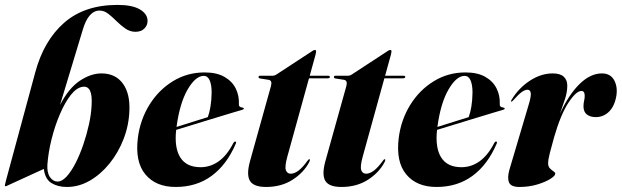

<svg xmlns="http://www.w3.org/2000/svg" viewBox="-21 -752 2532 782"><path d="M316 -630.5 223.5 -324.5Q259 -393 304 -423Q349 -453 392 -453Q449 -453 479 -412.2Q509 -371.5 506 -301.5Q504 -242 482.5 -186.2Q461 -130.5 425.2 -86.2Q389.5 -42 344.8 -16.2Q300 9.5 251.5 9.5Q214.5 9.5 188.5 -6.5Q162.5 -22.5 157.5 -64L11 3Q5 6.5 1 6.5Q-2 6.5 -1 1.5Q0 -3.5 3.5 -17.5L122.5 -457Q157.5 -587 240.5 -659.5Q323.5 -732 458 -732Q518 -732 549 -713.5Q580 -695 580 -667Q580 -648.5 566.8 -635.5Q553.5 -622.5 530.5 -622.5Q508.5 -622.5 489.5 -635.8Q470.5 -649 453.5 -666Q436.5 -683 419.8 -696Q403 -709 385 -709Q339 -709 316 -630.5ZM316 -398.5Q291 -395.5 267 -364.8Q243 -334 222.8 -286.5Q202.5 -239 189 -185Q175.5 -131 172 -81Q170 -48 182.8 -30.2Q195.5 -12.5 213.5 -12.5Q231.5 -12.5 250.5 -33.2Q269.5 -54 287 -88.2Q304.5 -122.5 318.5 -163.8Q332.5 -205 341.5 -246.2Q350.5 -287.5 352 -322Q357.5 -404.5 316 -398.5Z M939 -166Q902.5 -81 841 -35.8Q779.5 9.5 694.5 9.5Q613.5 9.5 571 -41.8Q528.5 -93 540.5 -190.5Q550 -264.5 587.5 -325Q625 -385.5 683.2 -421.2Q741.5 -457 812.5 -457Q861.5 -457 893 -439Q924.5 -421 939 -391.8Q953.5 -362.5 952 -329Q950.5 -315.5 966 -314Q972 -313 972 -310Q972.5 -307 966.5 -305Q958 -302.5 928.5 -293.8Q899 -285 858.2 -272.5Q817.5 -260 774.8 -247Q732 -234 696.5 -223Q688.5 -150 713.5 -110.5Q738.5 -71 796 -71Q836 -71 870 -95.2Q904 -119.5 930 -170.5Q934 -176.5 937.5 -175.5Q943 -174.5 939 -166ZM809 -443Q775.5 -443 743.2 -387.5Q711 -332 698 -235Q731 -245.5 766.2 -256.5Q801.5 -267.5 825.5 -275Q832 -292.5 836.2 -317.8Q840.5 -343 841 -375Q841 -406.5 833 -424.8Q825 -443 809 -443Z M1072.5 -427 1037.5 -432.5Q1032 -434 1032 -438.5Q1032 -443.5 1038.5 -443.5H1090Q1097 -443.5 1104 -448L1251.5 -544.5Q1256.5 -548.5 1262 -548.5Q1266.5 -548.5 1266.5 -542Q1266.5 -538.5 1264.5 -530.5L1240.5 -443.5H1316Q1322.5 -443.5 1322.5 -438.5Q1322.5 -433 1313 -433H1237.5L1149 -113Q1138 -72.5 1143.5 -58.5Q1149 -44.5 1163 -44.5Q1193.5 -44.5 1230.5 -96Q1236 -104 1239 -103.5Q1244 -103.5 1238 -91Q1215.5 -48.5 1170 -19.5Q1124.5 9.5 1062.5 9.5Q1011.5 9.5 996.8 -15.8Q982 -41 997.5 -96.5L1082.5 -401Q1089 -424.5 1072.5 -427Z M1379.5 -427 1344.5 -432.5Q1339 -434 1339 -438.5Q1339 -443.5 1345.5 -443.5H1397Q1404 -443.5 1411 -448L1558.5 -544.5Q1563.5 -548.5 1569 -548.5Q1573.5 -548.5 1573.5 -542Q1573.5 -538.5 1571.5 -530.5L1547.5 -443.5H1623Q1629.5 -443.5 1629.5 -438.5Q1629.5 -433 1620 -433H1544.5L1456 -113Q1445 -72.5 1450.5 -58.5Q1456 -44.5 1470 -44.5Q1500.5 -44.5 1537.5 -96Q1543 -104 1546 -103.5Q1551 -103.5 1545 -91Q1522.5 -48.5 1477 -19.5Q1431.5 9.5 1369.5 9.5Q1318.5 9.5 1303.8 -15.8Q1289 -41 1304.5 -96.5L1389.5 -401Q1396 -424.5 1379.5 -427Z M2001.5 -166Q1965 -81 1903.5 -35.8Q1842 9.5 1757 9.5Q1676 9.5 1633.5 -41.8Q1591 -93 1603 -190.5Q1612.5 -264.5 1650 -325Q1687.5 -385.5 1745.8 -421.2Q1804 -457 1875 -457Q1924 -457 1955.5 -439Q1987 -421 2001.5 -391.8Q2016 -362.5 2014.5 -329Q2013 -315.5 2028.5 -314Q2034.5 -313 2034.5 -310Q2035 -307 2029 -305Q2020.5 -302.5 1991 -293.8Q1961.5 -285 1920.8 -272.5Q1880 -260 1837.2 -247Q1794.5 -234 1759 -223Q1751 -150 1776 -110.5Q1801 -71 1858.5 -71Q1898.5 -71 1932.5 -95.2Q1966.5 -119.5 1992.5 -170.5Q1996.5 -176.5 2000 -175.5Q2005.5 -174.5 2001.5 -166ZM1871.5 -443Q1838 -443 1805.8 -387.5Q1773.5 -332 1760.5 -235Q1793.5 -245.5 1828.8 -256.5Q1864 -267.5 1888 -275Q1894.5 -292.5 1898.8 -317.8Q1903 -343 1903.5 -375Q1903.5 -406.5 1895.5 -424.8Q1887.5 -443 1871.5 -443Z M2061.5 -338Q2058.5 -338.5 2062.5 -345.5Q2091.5 -393.5 2137 -423.2Q2182.5 -453 2230 -453Q2261 -453 2275.2 -439.5Q2289.5 -426 2289.5 -403.5Q2289.5 -377.5 2280.5 -349.5Q2271.5 -321.5 2259.5 -288.5Q2295 -366 2339.2 -409.5Q2383.5 -453 2430.5 -453Q2464.5 -453 2479.8 -426.5Q2495 -400 2489.5 -362.5Q2482.5 -320 2459.8 -297.5Q2437 -275 2405.5 -275Q2383 -275 2369.2 -285.8Q2355.5 -296.5 2355.5 -319Q2355.5 -330.5 2358 -341.2Q2360.5 -352 2360.5 -361.5Q2360.5 -381.5 2347 -381.5Q2325.5 -381.5 2294 -333.5Q2262.5 -285.5 2235.5 -192Q2225.5 -155.5 2218.5 -129Q2211.5 -102.5 2211.5 -87Q2211.5 -73.5 2218.8 -66.2Q2226 -59 2233.2 -54.2Q2240.5 -49.5 2240.5 -44.5Q2240.5 -36 2220.2 -23.2Q2200 -10.5 2166.8 -0.5Q2133.5 9.5 2094.5 9.5Q2059.5 9.5 2052 -9.5Q2044.5 -28.5 2054 -61.5L2131.5 -323Q2142.5 -358.5 2140.8 -372.5Q2139 -386.5 2127.5 -386.5Q2117.5 -386.5 2104.5 -377.5Q2091.5 -368.5 2069.5 -343.5Q2064.5 -338 2061.5 -338Z"/></svg>

Font: Fraunces 144pt S000
Style: Bold Italic
Weight: 700
Italic angle: -16°
Version: Version 1.000; ttfautohint (v1.8.3)